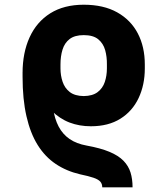

<svg xmlns="http://www.w3.org/2000/svg" viewBox="-20 -573 720 826"><path d="M550.3 232.9H419.9Q419.9 217.8 411.4 208.3Q402.8 198.7 382.3 191.7Q361.8 184.6 324.2 176.8Q265.6 163.1 219.7 132.3Q173.8 101.6 142.1 50.8Q110.4 0 93.8 -73Q77.1 -146 77.1 -242.7V-263.2L202.6 -239.3V-218.3Q201.2 -156.2 208 -108.9Q214.8 -61.5 232.4 -28.3Q250 4.9 279.5 25.1Q309.1 45.4 352.5 53.2Q412.1 64 450.7 80.1Q489.3 96.2 511 118.4Q532.7 140.6 541.5 168.9Q550.3 197.3 550.3 232.9ZM371.1 -29.8Q321.3 -29.8 279.1 -45.9Q236.8 -62 200 -98.4Q163.1 -134.8 128.9 -194.8Q119.6 -211.9 107.2 -221.2Q94.7 -230.5 85.7 -236.6Q76.7 -242.7 77.1 -249V-258.8Q77.1 -346.2 107.4 -412.6Q137.7 -479 196.5 -515.9Q255.4 -552.7 340.3 -552.7Q425.3 -552.7 483.9 -520Q542.5 -487.3 572.8 -429.4Q603 -371.6 603 -295.4V-278.8Q603 -208 576.4 -151.4Q549.8 -94.7 498 -62.3Q446.3 -29.8 371.1 -29.8ZM340.3 -159.7Q378.4 -160.2 400.1 -176.8Q421.9 -193.4 430.9 -220.5Q439.9 -247.6 439.9 -278.8V-295.4Q440.4 -328.6 432.4 -357.4Q424.3 -386.2 402.6 -404.1Q380.9 -421.9 340.3 -421.9Q301.3 -421.9 279.5 -405Q257.8 -388.2 249 -359.6Q240.2 -331.1 240.2 -295.4V-278.8Q240.2 -248 249.5 -220.7Q258.8 -193.4 280.5 -176.8Q302.2 -160.2 340.3 -159.7Z"/></svg>

Font: Inter 18pt ExtraBold
Style: Regular
Weight: 800
Designer: Rasmus Andersson
Foundry: rsms
Version: Version 4.001;git-66647c0bb